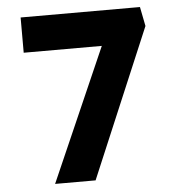

<svg xmlns="http://www.w3.org/2000/svg" viewBox="-51 -755 754 803"><g transform="rotate(-5 326.0 -353.0)"><path d="M148 0 428 -638 476 -558H65V-706H566L582 -625L318 0Z"/></g></svg>

Font: Lexend Mega
Style: Bold
Weight: 700
Version: Version 1.007